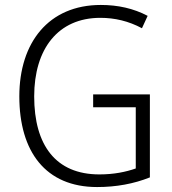

<svg xmlns="http://www.w3.org/2000/svg" viewBox="-20 -745 694 775"><path d="M356 -364V-312H528V-65C488 -51 440 -41 381 -41C205 -41 118 -159 118 -356C118 -547 214 -673 385 -673C443 -673 499 -660 553 -631L576 -681C519 -711 456 -725 387 -725C176 -725 58 -573 58 -356C58 -133 164 10 372 10C449 10 520 -3 585 -29V-364Z"/></svg>

Font: Noto Sans Ethiopic SemiCondensed Light
Style: Regular
Weight: 300
Width: 4
Designer: Monotype Design Team
Foundry: Monotype Imaging Inc.
Version: Version 2.102